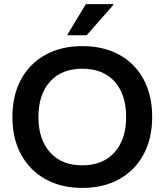

<svg xmlns="http://www.w3.org/2000/svg" viewBox="-20 -911 807 941"><path d="M383.3 10Q280 10 202.9 -32.9Q125.8 -75.8 83.3 -153.8Q40.8 -231.7 40.8 -337.5Q40.8 -444.2 83.3 -522.1Q125.8 -600 202.9 -642.5Q280 -685 383.3 -685Q487.5 -685 564.6 -642.5Q641.7 -600 683.8 -522.1Q725.8 -444.2 725.8 -337.5Q725.8 -231.7 683.3 -153.3Q640.8 -75 563.8 -32.5Q486.7 10 383.3 10ZM383.3 -100.8Q485 -100.8 541.7 -164.6Q598.3 -228.3 598.3 -337.5Q598.3 -447.5 542.1 -510.8Q485.8 -574.2 383.3 -574.2Q281.7 -574.2 225 -510.8Q168.3 -447.5 168.3 -337.5Q168.3 -228.3 225 -164.6Q281.7 -100.8 383.3 -100.8ZM310.8 -738.3V-741.7L400.8 -890.8H535.8V-887.5L405 -738.3Z"/></svg>

Font: Funnel Display SemiBold
Style: Regular
Weight: 600
Designer: NORD ID, Kristian Moeller
Foundry: Dicotype
Version: Version 1.000